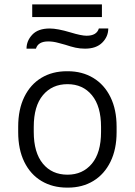

<svg xmlns="http://www.w3.org/2000/svg" viewBox="-20 -846 615 876"><path d="M63 -243V-268Q63 -347 91 -404Q119 -461 169 -491Q219 -521 285 -521H289Q355 -521 405.5 -490.5Q456 -460 484 -403Q512 -346 512 -268V-243Q512 -165 484 -108Q456 -51 406 -20.5Q356 10 290 10H286Q220 10 169.5 -20Q119 -50 91 -107Q63 -164 63 -243ZM441 -244V-267Q441 -361 399.5 -411.5Q358 -462 288 -462Q218 -462 176 -412Q134 -362 134 -267V-244Q134 -150 175.5 -99.5Q217 -49 288 -49Q357 -49 399 -99Q441 -149 441 -244ZM445 -826V-768H127V-826ZM368 -624Q345 -624 324.5 -628.5Q304 -633 277 -642Q272 -643 247.5 -650Q223 -657 200 -657Q154 -657 144 -624H101Q101 -660 127.5 -688Q154 -716 207 -716Q242 -716 302 -698Q351 -683 375 -683Q421 -683 431 -716H474Q474 -679 446.5 -651.5Q419 -624 368 -624Z"/></svg>

Font: Chivo Light
Style: Regular
Weight: 300
Designer: Hector Gatti
Foundry: Omnibus-Type
Version: Version 1.007